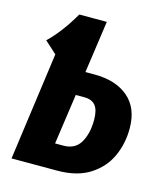

<svg xmlns="http://www.w3.org/2000/svg" viewBox="-106 -772 720 850"><g transform="rotate(15 254.5 -346.5)"><path d="M498 -263Q498 -194 471 -134.5Q444 -75 385.5 -37.5Q327 0 236 0H27L95 -495L40 -545Q98 -600 152 -693H278L244 -454H285Q384 -454 441 -405Q498 -356 498 -263ZM336 -259Q336 -304 319.5 -324.5Q303 -345 268 -345H229L196 -114H234Q288 -114 312 -155.5Q336 -197 336 -259Z"/></g></svg>

Font: Fira Sans Extra Condensed
Style: Bold Italic
Weight: 700
Width: 3
Italic angle: -8°
Designer: Carrois Corporate & Edenspiekermann AG
Foundry: Carrois Corporate GbR & Edenspiekermann AG
Version: Version 4.203